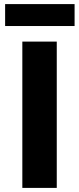

<svg xmlns="http://www.w3.org/2000/svg" viewBox="-20 -917 387 937"><path d="M89 -714H257V0H89ZM5 -897H344V-790H5Z"/></svg>

Font: Nebula Sans Bold
Style: Regular
Weight: 700
Designer: Paul D. Hunt for Adobe (as Source Sans)
Foundry: Nebula Entertainment & Broadcasting LLC
Version: Version 1.010